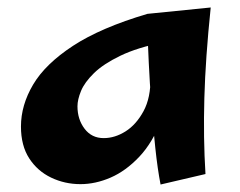

<svg xmlns="http://www.w3.org/2000/svg" viewBox="-20 -478 641 513"><path d="M195 14Q153 14 116.5 -3.5Q80 -21 58 -55Q36 -89 36 -140Q36 -197 68.5 -252Q101 -307 175 -355.5Q249 -404 374 -441L417 -365Q347 -351 301.5 -329Q256 -307 231 -282.5Q206 -258 196.5 -235Q187 -212 187 -194Q187 -159 206 -134Q225 -109 257 -109Q287 -109 315.5 -127Q344 -145 363.5 -181Q383 -217 382 -271L441 -309Q435 -220 411.5 -158.5Q388 -97 352 -59Q316 -21 275.5 -3.5Q235 14 195 14ZM409 15Q401 -26 395 -82.5Q389 -139 384.5 -198Q380 -257 377.5 -310Q375 -363 374 -398.5Q373 -434 374 -441L543 -458Q529 -323 526 -216Q523 -109 529 -13Z"/></svg>

Font: Marhey Light Medium
Style: Regular
Weight: 500
Version: Version 1.000